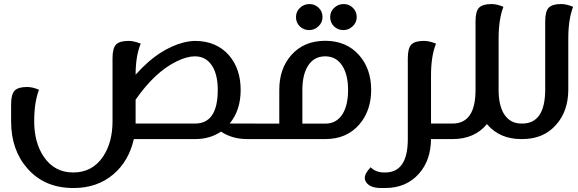

<svg xmlns="http://www.w3.org/2000/svg" viewBox="-20 -691 2870 954"><path d="M949.2 -77.1Q1062 -77.1 1062 -244.1Q1062 -317.9 1035.2 -361.8Q1004.9 -411.1 948.2 -411.1Q909.2 -411.1 857.9 -386.2Q750 -334 653.8 -195.8V-77.1ZM1247.1 -77.1V0H1208Q1133.8 0 1078.1 -37.1Q1023.9 0 949.2 0H645Q620.1 108.9 544.9 173.8Q463.9 243.2 346.2 243.2H344.2Q201.2 243.2 116.2 146Q35.2 54.2 35.2 -87.9V-172.9Q35.2 -223.1 53.2 -241.2Q70.8 -258.8 115.2 -258.8Q141.1 -258.8 173.8 -245.1Q149.9 -183.1 149.9 -87.9Q149.9 16.1 196.8 86.9Q250 166 344.2 166Q439 166 492.2 86.9Q539.1 16.1 539.1 -87.9V-401.9Q539.1 -452.1 557.1 -470.2Q575.2 -487.8 619.1 -487.8Q645 -487.8 679.2 -474.1Q653.8 -413.1 653.8 -319.8Q685.1 -355 717.8 -383.8Q773.9 -432.1 831.1 -458Q891.1 -485.8 948.2 -487.8Q1054.2 -487.8 1117.2 -417Q1175.8 -349.1 1175.8 -244.1Q1175.8 -143.1 1121.1 -77.1Z M1686 -541.5Q1658.7 -541.5 1639.6 -560.1Q1620.6 -578.1 1620.6 -606.4Q1620.6 -633.8 1640.6 -652.3Q1660.6 -670.9 1688 -670.9Q1714.4 -670.9 1733.4 -652.3Q1752.4 -633.8 1752.4 -606.4Q1752.4 -579.1 1732.4 -560.5Q1712.4 -541.5 1686 -541.5ZM1516.1 -541.5Q1488.8 -541.5 1469.7 -560.1Q1450.7 -578.1 1450.7 -606.4Q1450.7 -633.8 1470.7 -652.3Q1490.7 -670.9 1518.1 -670.9Q1544.4 -670.9 1563.5 -652.3Q1582.5 -633.8 1582.5 -606.4Q1582.5 -579.1 1562.5 -560.5Q1542.5 -541.5 1516.1 -541.5ZM1596.2 -76.7Q1653.3 -76.7 1683.1 -126Q1709.5 -169.9 1709.5 -244.1Q1709.5 -317.4 1682.1 -362.3Q1651.9 -411.1 1596.2 -411.1Q1539.1 -411.1 1509.3 -362.3Q1482.4 -318.4 1482.4 -244.1V-76.7ZM1596.2 -488.3Q1701.2 -488.3 1764.2 -417Q1824.2 -349.1 1824.2 -244.6Q1824.2 -140.1 1764.6 -71.8Q1702.1 0 1596.7 0H1235.4V-76.7H1367.7V-244.6Q1367.7 -349.6 1427.2 -417Q1489.7 -488.3 1596.2 -488.3Z M2231.4 0H2121.6Q2120.6 105 2062.5 170.9Q1999.5 243.2 1893.6 243.2H1873.5Q1811.5 243.2 1795.4 207Q1792.5 200.7 1792.5 193.4Q1792.5 169.9 1821.8 140.1Q1846.7 166 1889.6 166H1893.6Q2006.3 166 2006.3 0V-401.9Q2006.3 -452.1 2024.4 -470.2Q2042.5 -487.8 2086.4 -487.8Q2112.8 -487.8 2146.5 -474.1Q2121.6 -412.1 2121.6 -316.9V-77.1H2231.4Z M2574.7 -77.1V0H2569.3Q2462.4 0 2399.4 -74.2Q2337.4 0 2229.5 0H2224.6V-77.1H2228.5Q2342.8 -77.1 2342.8 -244.1V-585Q2342.8 -634.8 2360.4 -652.8Q2378.4 -670.9 2422.4 -670.9Q2448.7 -670.9 2481.4 -657.2Q2457.5 -595.2 2457.5 -500V-244.1Q2457.5 -169.9 2483.4 -126Q2513.7 -77.1 2570.8 -77.1Z M2767.6 -670.9Q2794.9 -670.9 2827.6 -657.2Q2803.7 -595.2 2803.7 -500V-243.2Q2802.7 -138.2 2743.7 -71.8Q2681.6 0 2575.7 0H2570.8V-77.1H2574.7Q2688 -77.1 2689 -244.1V-585Q2689 -634.8 2706.5 -652.8Q2724.6 -670.9 2767.6 -670.9Z"/></svg>

Font: Sukar
Style: Bold
Weight: 700
Designer: Dario Muhafara - Ghiath Alsory
Foundry: Dario Muhafara - Ghiath Alsory
Version: Version 1.00 March 27, 2016, initial release